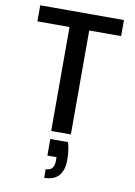

<svg xmlns="http://www.w3.org/2000/svg" viewBox="-103 -760 769 1095"><g transform="rotate(10 282.0 -212.5)"><path d="M39 -602H225V0H339V-602H524V-695H39ZM228 142H281V163C281 201 265 220 232 220V270C307 270 344 228 344 145C344 114 340 81 331 46H228Z"/></g></svg>

Font: Poppins Medium
Style: Regular
Weight: 500
Designer: Ninad Kale (Devanagari), Jonny Pinhorn (Latin)
Foundry: Indian Type Foundry
Version: 4.004